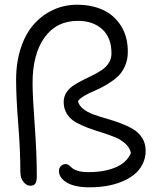

<svg xmlns="http://www.w3.org/2000/svg" viewBox="-20 -780 685 820"><path d="M362.8 20Q299.8 20 265.9 0Q231.9 -20 231.9 -49.8Q231.9 -62.5 239.7 -70.8Q247.6 -79.1 261.2 -79.1Q268.6 -79.1 275.4 -73.7Q282.2 -68.4 288.6 -62Q294.9 -55.7 313 -50.3Q331.1 -44.9 358.9 -44.9Q425.3 -44.9 473.6 -65.2Q522 -85.4 539.1 -127Q533.7 -149.9 515.1 -166.7Q496.6 -183.6 470.9 -194.1Q445.3 -204.6 415.3 -213.9Q385.3 -223.1 356.7 -233.6Q328.1 -244.1 304.4 -257.3Q280.8 -270.5 266.4 -292.7Q252 -314.9 252 -344.2Q252 -366.2 263.2 -384Q274.4 -401.9 292.5 -414.1Q310.5 -426.3 332.3 -437Q354 -447.8 375.7 -458.5Q397.5 -469.2 415.5 -481.4Q433.6 -493.7 444.8 -511.5Q456.1 -529.3 456.1 -551.8Q456.1 -619.1 416.7 -655Q377.4 -690.9 313 -690.9Q221.2 -690.9 170.2 -619.9Q119.1 -548.8 119.1 -424.8Q119.1 -370.1 128.2 -246.8Q137.2 -123.5 137.2 -28.8Q137.2 -4.9 130.6 4.2Q124 13.2 109.9 13.2Q93.3 13.2 80.1 -3.2Q66.9 -19.5 66.9 -45.9Q66.9 -137.2 57.9 -250.7Q48.8 -364.3 48.8 -439Q48.8 -514.6 69.3 -576.2Q89.8 -637.7 125.7 -677.5Q161.6 -717.3 208.5 -738.5Q255.4 -759.8 309.1 -759.8Q370.1 -759.8 418 -738.5Q465.8 -717.3 495.8 -671.1Q525.9 -625 525.9 -559.1Q525.9 -523.4 512.5 -494.9Q499 -466.3 478.5 -449Q458 -431.6 432.1 -416.5Q406.2 -401.4 383.3 -392.1Q360.4 -382.8 340.6 -371.1Q320.8 -359.4 313 -348.1Q317.4 -329.1 335.7 -314.7Q354 -300.3 379.6 -291Q405.3 -281.7 435.5 -273.2Q465.8 -264.6 495.1 -253.7Q524.4 -242.7 548.3 -228.5Q572.3 -214.4 587.2 -190.9Q602.1 -167.5 602.1 -136.2Q602.1 -105 588.9 -78.9Q575.7 -52.7 553.2 -34.7Q530.8 -16.6 500.2 -4.2Q469.7 8.3 435.1 14.2Q400.4 20 362.8 20Z"/></svg>

Font: Shantell Sans Irregular
Style: Regular
Weight: 300
Designer: Stephen Nixon, Anya Danilova, Shantell Martin
Foundry: Arrow Type
Version: Version 1.006;[9816181b4]